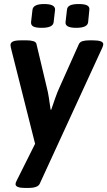

<svg xmlns="http://www.w3.org/2000/svg" viewBox="-20 -725 532 952"><path d="M358 -587Q302 -587 305 -615L312 -676Q313 -691 327 -698Q341 -705 370 -705Q400 -705 412.5 -698Q425 -691 423 -676L417 -615Q414 -587 358 -587ZM187 -587Q158 -587 145.5 -593.5Q133 -600 134 -615L141 -676Q144 -705 199 -705Q255 -705 253 -676L246 -615Q243 -587 187 -587ZM106 207Q57 207 57 188Q57 181 63 170L154 -12L37 -476Q35 -484 33.5 -491Q32 -498 32 -502Q32 -513 43.5 -519Q55 -525 87 -525H113Q131 -525 145 -521Q159 -517 161 -506L213 -287Q218 -269 222.5 -239Q227 -209 231 -181H234Q243 -208 254 -239Q265 -270 273 -287L371 -506Q376 -517 389.5 -521Q403 -525 423 -525H440Q492 -525 492 -506Q492 -499 487 -488L177 186Q172 197 157 202Q142 207 122 207Z"/></svg>

Font: Asap SemiBold
Style: Italic
Weight: 600
Italic angle: -6°
Designer: Pablo Cosgaya
Foundry: Omnibus-Type
Version: Version 3.001; ttfautohint (v1.8.3)